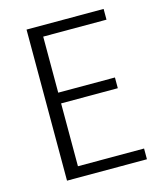

<svg xmlns="http://www.w3.org/2000/svg" viewBox="-105 -768 717 847"><g transform="rotate(-15 253.5 -345.0)"><path d="M96 0H461V-49H159V-336H418V-385H159V-641H448V-690H96Z"/></g></svg>

Font: Repo Light
Style: Regular
Weight: 300
Designer: Stefan Peev
Foundry: Context Ltd
Version: Version 001.502